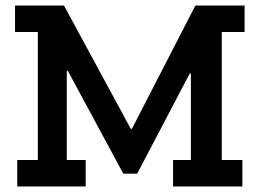

<svg xmlns="http://www.w3.org/2000/svg" viewBox="-20 -670 933 690"><path d="M777 -555V-95H851V0H602V-95H666V-406H662L473 -46H423L224 -415H220V-95H288V0H42V-95H116V-555H34V-650H210L450 -207H454L682 -650H859V-555Z"/></svg>

Font: Zilla Slab SemiBold
Style: Regular
Weight: 600
Designer: Typotheque.com
Foundry: Typotheque type foundry
Version: Version 1.1; 2017